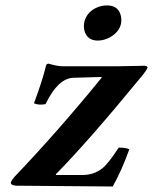

<svg xmlns="http://www.w3.org/2000/svg" viewBox="-20 -678 559 701"><path d="M287.6 -596.2Q295.9 -634.3 334.5 -650.9Q351.1 -658.2 371.1 -658.2Q412.6 -658.2 421.4 -619.6Q424.3 -605.5 421.9 -591.8Q415.5 -561 380.9 -541.5Q359.9 -530.3 337.9 -529.8Q297.4 -529.8 288.1 -566.9Q284.7 -581.5 287.6 -596.2ZM155.8 -445.8Q160.6 -444.8 169.4 -442.4Q191.4 -436 212.9 -436H405.8Q426.3 -436 489.7 -437.5Q505.9 -438 508.3 -438Q518.6 -437 518.6 -431.2Q517.1 -423.8 494.6 -396Q493.2 -394.5 492.7 -394Q300.3 -159.7 184.1 -42V-39.1H280.3Q332 -39.1 365.2 -74.2Q378.4 -88.4 393.6 -109.9L413.6 -139.2Q441.9 -138.7 452.1 -132.8Q425.3 -57.6 391.6 2.9L40 0Q18.6 -1 19.5 -12.2Q22.9 -21.5 32.7 -32.2Q191.4 -198.2 351.6 -395L350.6 -397L247.6 -394Q192.4 -392.1 147.5 -300.3Q146.5 -298.8 146.5 -297.9Q122.6 -293 104 -300.8Q135.7 -385.7 148.4 -439.9Q150.4 -444.3 155.8 -445.8Z"/></svg>

Font: Linux Libertine Slanted O
Style: Bold Slanted
Weight: 700
Designer: Philipp H. Poll
Foundry: Philipp H. Poll
Version: Version 5.0.0